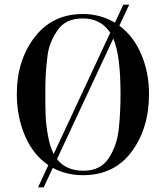

<svg xmlns="http://www.w3.org/2000/svg" viewBox="-20 -730 710 822"><path d="M335 20Q265 20 206 -11L167 72H143L187 -23Q122 -67 87 -148.5Q52 -230 52 -328Q52 -471 128 -570.5Q204 -670 335 -670Q409 -670 472 -633L508 -710H533L491 -620Q552 -575 585 -497Q618 -419 618 -328Q618 -181 543.5 -80.5Q469 20 335 20ZM210 -71 452 -590Q412 -651 335 -651Q260 -651 226 -600Q190 -547 183.5 -492Q177 -437 175.5 -405.5Q174 -374 174 -321Q174 -268 175.5 -232Q177 -196 185.5 -148.5Q194 -101 210 -71ZM496 -328Q496 -494 465 -565L224 -49Q263 1 336.5 1Q410 1 445 -52Q480 -105 488 -174Q496 -243 496 -328Z"/></svg>

Font: Elsie Swash Caps
Style: Regular
Weight: 400
Designer: Alejandro Inler
Foundry: Alejandro Inler
Version: 1.003